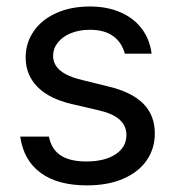

<svg xmlns="http://www.w3.org/2000/svg" viewBox="-20 -557 536 588"><path d="M254.9 -465.8Q222.7 -465.8 197 -455.3Q171.4 -444.8 157 -426.5Q142.6 -408.2 142.6 -385.7Q142.6 -359.4 164.8 -340.8Q187 -322.3 233.4 -311.5L312.5 -292Q383.8 -274.9 418.9 -239.5Q454.1 -204.1 454.1 -148.4Q454.1 -102.1 429.4 -66.2Q404.8 -30.3 357.9 -9.8Q311 10.7 246.1 10.7Q156.7 10.7 104.5 -27.6Q52.2 -65.9 42 -138.7H129.9Q137.2 -100.1 165.5 -81.3Q193.8 -62.5 244.1 -62.5Q300.8 -62.5 334 -84.5Q367.2 -106.4 367.2 -143.6Q367.2 -171.9 346.2 -190.7Q325.2 -209.5 280.3 -219.7L200.2 -238.3Q130.9 -254.4 94.7 -291Q58.6 -327.6 58.6 -380.9Q58.6 -425.8 83.3 -461.4Q107.9 -497.1 152.6 -517.1Q197.3 -537.1 254.9 -537.1Q308.6 -537.1 349.6 -519Q390.6 -501 414.8 -468.3Q439 -435.5 444.3 -392.6H362.3Q353 -427.2 326.4 -446.5Q299.8 -465.8 254.9 -465.8Z"/></svg>

Font: Pretendard Std
Style: Regular
Weight: 400
Designer: Base glyphs from Inter by Rasmus Andersson; Hangeul glyphs from Noto Sans CJK(Source Han Sans) by Jang Soo-young and Kan
Foundry: Kil Hyung-jin
Version: Version 1.309